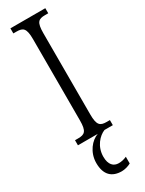

<svg xmlns="http://www.w3.org/2000/svg" viewBox="-246 -747 769 1015"><g transform="rotate(-30 138.5 -239.5)"><path d="M32 0H153C112 14 69 64 69 130C69 203 106 235 165 235C183 235 205 229 221 220V179C203 187 188 190 172 190C141 190 118 169 118 120C118 57 159 14 194 0H245V-31H226C185 -31 170 -43 170 -110V-604C170 -672 185 -683 226 -683H245V-714H32V-683H51C91 -683 107 -672 107 -604V-109C107 -42 91 -31 51 -31H32Z"/></g></svg>

Font: Noto Serif Tamil ExtraCondensed Light
Style: Italic
Weight: 300
Width: 2
Italic angle: -12°
Designer: Indian Type Foundry, Tom Grace, and the Monotype Design Team
Foundry: Monotype Imaging Inc.
Version: Version 2.003